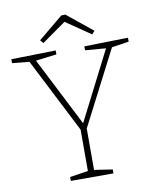

<svg xmlns="http://www.w3.org/2000/svg" viewBox="-94 -943 824 1015"><g transform="rotate(-10 318.0 -435.5)"><path d="M632 -672 540 -658 334 -258V-36L432 -21V0H203V-21L301 -36V-258L97 -658L5 -667V-688L244 -693V-672L132 -658L320 -289L508 -658L397 -667V-688L632 -693ZM327 -871 464 -760 449 -743 316 -834 187 -743 172 -760 305 -870Z"/></g></svg>

Font: Bitter Pro ExtraLight
Style: Regular
Weight: 275
Designer: Sol Matas, and Bitter project Authors
Foundry: Sol Matas
Version: Version 1.010